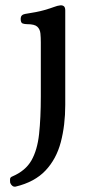

<svg xmlns="http://www.w3.org/2000/svg" viewBox="-20 -490 340 715"><path d="M38 205Q25 207 18 191Q17 183 17.5 176.5Q18 170 26 167Q75 146 97 107.5Q119 69 125.5 9.5Q132 -50 132 -131V-332Q132 -350 130.5 -365.5Q129 -381 119 -390.5Q109 -400 81 -400Q72 -400 64.5 -402.5Q57 -405 57 -420Q57 -435 73 -438Q119 -445 143.5 -452Q168 -459 181 -464Q194 -469 204 -470Q212 -471 217.5 -467Q223 -463 223 -451V-99Q223 -24 206.5 39Q190 102 149.5 145Q109 188 38 205Z"/></svg>

Font: Alice
Style: Regular
Weight: 400
Designer: Ksenia Yerulevich
Foundry: Cyreal (http://www.cyreal.org/)
Version: Version 2.003; ttfautohint (v1.8.3)